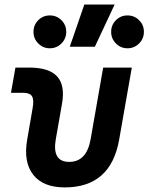

<svg xmlns="http://www.w3.org/2000/svg" viewBox="-20 -815 653 845"><path d="M265.1 9.8Q169.9 9.8 126.2 -45.9Q82.5 -101.6 99.6 -200.2L123.5 -338.4Q130.4 -376 120.8 -391.4Q111.3 -406.7 81.1 -406.7H28.3L47.9 -517.6H108.9Q196.8 -517.6 232.2 -477.8Q267.6 -438 252.4 -355.5L225.6 -202.6Q208 -102.5 284.7 -102.5Q361.3 -102.5 378.9 -202.6L434.1 -517.6H560.1L504.4 -200.2Q467.3 9.8 265.1 9.8ZM287.1 -609.4 351.1 -794.9H484.4L397.5 -609.4ZM199.2 -602.5Q169.4 -602.5 148.4 -623.8Q127.4 -645 127.4 -674.8Q127.4 -705.1 148.4 -726.1Q169.4 -747.1 199.2 -747.1Q229.5 -747.1 250.5 -726.1Q271.5 -705.1 271.5 -674.8Q271.5 -645 250.5 -623.8Q229.5 -602.5 199.2 -602.5ZM541 -602.5Q511.2 -602.5 490.2 -623.8Q469.2 -645 469.2 -674.8Q469.2 -705.1 490.2 -726.1Q511.2 -747.1 541 -747.1Q571.3 -747.1 592.3 -726.1Q613.3 -705.1 613.3 -674.8Q613.3 -645 592.3 -623.8Q571.3 -602.5 541 -602.5Z"/></svg>

Font: Cascadia Code NF SemiBold
Style: Italic
Weight: 600
Italic angle: -10°
Monospace: yes
Designer: Aaron Bell
Foundry: Saja Typeworks
Version: Version 2404.023; ttfautohint (v1.8.4)